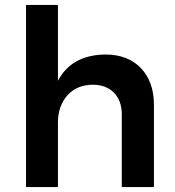

<svg xmlns="http://www.w3.org/2000/svg" viewBox="-20 -762 712 782"><path d="M409 -540Q501 -540 554 -484.5Q607 -429 607 -334V0H476V-296Q476 -352 444 -384.5Q412 -417 357 -417Q292 -416 254 -373Q216 -330 216 -263V0H86V-742H216V-433Q271 -538 409 -540Z"/></svg>

Font: Montserrat arm Medium
Style: Regular
Weight: 500
Designer: Julieta Ulanovsky
Foundry: Julieta Ulanovsky
Version: Version 6.000;PS 006.000;hotconv 1.0.88;makeotf.lib2.5.64775